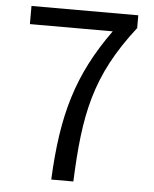

<svg xmlns="http://www.w3.org/2000/svg" viewBox="-53 -777 660 822"><g transform="rotate(5 277.5 -366.5)"><path d="M198 0H293C305 -287 336 -458 508 -678V-733H49V-655H405C261 -455 211 -278 198 0Z"/></g></svg>

Font: Source Han Sans KR
Style: Regular
Weight: 400
Designer: Ryoko NISHIZUKA 西塚涼子 (kana, bopomofo & ideographs); Paul D. Hunt (Latin, Greek & Cyrillic); Sandoll Communications 산돌커뮤니
Foundry: Adobe
Version: Version 2.004;hotconv 1.0.118;makeotfexe 2.5.65603